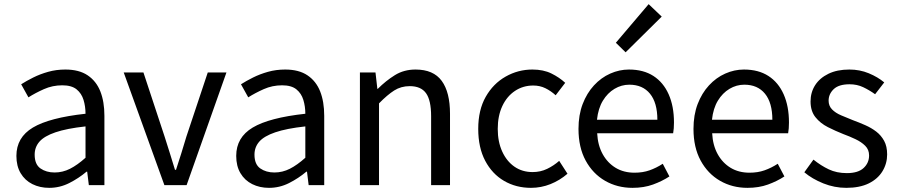

<svg xmlns="http://www.w3.org/2000/svg" viewBox="-20 -892 4331 925"><path d="M217 13Q172 13 136 -5Q100 -23 79.5 -57.5Q59 -92 59 -141Q59 -230 138.5 -277.5Q218 -325 392 -344Q392 -379 382.5 -410.5Q373 -442 349 -461.5Q325 -481 280 -481Q233 -481 191.5 -462.5Q150 -444 117 -423L82 -486Q107 -502 140 -518.5Q173 -535 212 -546Q251 -557 295 -557Q361 -557 402.5 -529Q444 -501 463.5 -451.5Q483 -402 483 -334V0H408L400 -65H397Q359 -33 313.5 -10Q268 13 217 13ZM243 -61Q282 -61 317.5 -79Q353 -97 392 -132V-283Q301 -273 247 -254.5Q193 -236 170 -209.5Q147 -183 147 -147Q147 -100 175 -80.5Q203 -61 243 -61Z M772 0 576 -543H671L773 -234Q786 -194 798.5 -153.5Q811 -113 823 -74H828Q841 -113 853.5 -153.5Q866 -194 878 -234L981 -543H1071L879 0Z M1276 13Q1231 13 1195 -5Q1159 -23 1138.5 -57.5Q1118 -92 1118 -141Q1118 -230 1197.5 -277.5Q1277 -325 1451 -344Q1451 -379 1441.5 -410.5Q1432 -442 1408 -461.5Q1384 -481 1339 -481Q1292 -481 1250.5 -462.5Q1209 -444 1176 -423L1141 -486Q1166 -502 1199 -518.5Q1232 -535 1271 -546Q1310 -557 1354 -557Q1420 -557 1461.5 -529Q1503 -501 1522.5 -451.5Q1542 -402 1542 -334V0H1467L1459 -65H1456Q1418 -33 1372.5 -10Q1327 13 1276 13ZM1302 -61Q1341 -61 1376.5 -79Q1412 -97 1451 -132V-283Q1360 -273 1306 -254.5Q1252 -236 1229 -209.5Q1206 -183 1206 -147Q1206 -100 1234 -80.5Q1262 -61 1302 -61Z M1714 0V-543H1789L1798 -464H1800Q1839 -503 1882.5 -530Q1926 -557 1982 -557Q2068 -557 2108 -502.5Q2148 -448 2148 -344V0H2057V-332Q2057 -409 2032.5 -443Q2008 -477 1954 -477Q1912 -477 1879 -456Q1846 -435 1806 -394V0Z M2538 13Q2466 13 2408.5 -20.5Q2351 -54 2317.5 -117.5Q2284 -181 2284 -271Q2284 -362 2320 -425.5Q2356 -489 2416 -523Q2476 -557 2545 -557Q2598 -557 2636.5 -538Q2675 -519 2703 -493L2657 -433Q2634 -454 2607.5 -467Q2581 -480 2549 -480Q2500 -480 2461 -454Q2422 -428 2400 -381Q2378 -334 2378 -271Q2378 -209 2399.5 -162Q2421 -115 2458.5 -89Q2496 -63 2546 -63Q2584 -63 2616 -78.5Q2648 -94 2674 -117L2714 -55Q2677 -23 2632 -5Q2587 13 2538 13Z M3027 13Q2954 13 2895 -21Q2836 -55 2801.5 -118.5Q2767 -182 2767 -271Q2767 -338 2787 -390.5Q2807 -443 2841.5 -480.5Q2876 -518 2920 -537.5Q2964 -557 3010 -557Q3080 -557 3128 -526Q3176 -495 3201.5 -437.5Q3227 -380 3227 -302Q3227 -287 3226 -274Q3225 -261 3223 -250H2857Q2860 -192 2883.5 -149.5Q2907 -107 2946 -83.5Q2985 -60 3037 -60Q3077 -60 3109.5 -71.5Q3142 -83 3173 -103L3205 -42Q3170 -19 3126 -3Q3082 13 3027 13ZM2856 -315H3147Q3147 -397 3111.5 -440.5Q3076 -484 3012 -484Q2974 -484 2940.5 -464Q2907 -444 2884.5 -407Q2862 -370 2856 -315ZM2994 -640 2947 -686 3105 -872 3168 -812Z M3581 13Q3508 13 3449 -21Q3390 -55 3355.5 -118.5Q3321 -182 3321 -271Q3321 -338 3341 -390.5Q3361 -443 3395.5 -480.5Q3430 -518 3474 -537.5Q3518 -557 3564 -557Q3634 -557 3682 -526Q3730 -495 3755.5 -437.5Q3781 -380 3781 -302Q3781 -287 3780 -274Q3779 -261 3777 -250H3411Q3414 -192 3437.5 -149.5Q3461 -107 3500 -83.5Q3539 -60 3591 -60Q3631 -60 3663.5 -71.5Q3696 -83 3727 -103L3759 -42Q3724 -19 3680 -3Q3636 13 3581 13ZM3410 -315H3701Q3701 -397 3665.5 -440.5Q3630 -484 3566 -484Q3528 -484 3494.5 -464Q3461 -444 3438.5 -407Q3416 -370 3410 -315Z M4057 13Q4000 13 3946.5 -8.5Q3893 -30 3855 -62L3899 -123Q3935 -94 3973 -76Q4011 -58 4060 -58Q4114 -58 4140.5 -82.5Q4167 -107 4167 -143Q4167 -171 4148.5 -189.5Q4130 -208 4101.5 -221.5Q4073 -235 4043 -246Q4005 -261 3968.5 -279.5Q3932 -298 3908.5 -327.5Q3885 -357 3885 -403Q3885 -447 3907 -481.5Q3929 -516 3971 -536.5Q4013 -557 4072 -557Q4122 -557 4165.5 -539Q4209 -521 4240 -495L4196 -438Q4168 -458 4138.5 -472Q4109 -486 4073 -486Q4021 -486 3996.5 -462.5Q3972 -439 3972 -407Q3972 -382 3988.5 -365Q4005 -348 4032 -336.5Q4059 -325 4089 -313Q4119 -302 4148.5 -289Q4178 -276 4201.5 -258Q4225 -240 4239.5 -213.5Q4254 -187 4254 -148Q4254 -104 4231.5 -67Q4209 -30 4165.5 -8.5Q4122 13 4057 13Z"/></svg>

Font: Noto Sans KR
Style: Regular
Weight: 400
Designer: Ryoko NISHIZUKA  (kana, bopomofo & ideographs); Paul D. Hunt (Latin, Greek & Cyrillic); Sandoll Communications , Soo-you
Foundry: Adobe
Version: Version 2.004-H2;hotconv 1.0.118;makeotfexe 2.5.65603